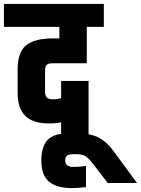

<svg xmlns="http://www.w3.org/2000/svg" viewBox="-60 -691 719 980"><path d="M30 -217V-336Q30 -424 73 -459.5Q116 -495 211 -495H243V-554H-40V-671H470V-554H383V-368H211Q186 -368 178 -359.5Q170 -351 170 -331V-222Q170 -203 179 -193.5Q188 -184 213 -184Q232 -184 252 -190V-278H392V0H252V-67Q228 -61 191 -61Q108 -61 69 -99.5Q30 -138 30 -217Z M379 156V264Q339 269 306 269Q230 269 190.5 236.5Q151 204 151 130Q151 56 183 23Q215 -10 286 -10H346Q400 -10 441.5 10Q483 30 524 86L639 243H490L417 148Q391 115 375.5 105.5Q360 96 328 96H314Q292 96 282.5 103Q273 110 273 129Q273 161 316 161Q344 161 379 156Z"/></svg>

Font: Khand Black
Style: Regular
Weight: 900
Designer: Sanchit Sawaria and Jyotish Sonowal (Devanagari), Satya Rajpurohit (Latin)
Foundry: Indian Type Foundry
Version: Version 2.000;PS 1.0;hotconv 1.0.79;makeotf.lib2.5.61930